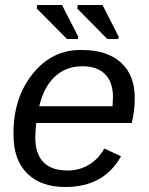

<svg xmlns="http://www.w3.org/2000/svg" viewBox="-20 -738 596 768"><path d="M507 -246H125Q123 -233 121 -190Q121 -56 251 -56Q298 -56 336.5 -79.5Q375 -103 397 -144L464 -113Q396 10 241 10Q143 10 88.5 -44.5Q34 -99 34 -198Q32 -345 111 -443Q190 -541 308 -538Q408 -538 463.5 -488Q519 -438 519 -346Q519 -294 507 -246ZM137 -313H430L432 -348Q432 -409 400.5 -441Q369 -473 310 -473Q244 -473 199.5 -431.5Q155 -390 137 -313ZM292 -582H248L127 -704L129 -718H228L293 -591ZM453 -582H409L289 -704L291 -718H390L455 -591Z"/></svg>

Font: Libra Sans
Style: Italic
Weight: 400
Italic angle: -12°
Foundry: Context Ltd
Version: Version 1.002